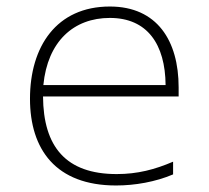

<svg xmlns="http://www.w3.org/2000/svg" viewBox="-20 -559 640 589"><path d="M336 10C394 10 457 -1 511 -24V-63C455 -39 402 -25 338 -25C182 -25 113 -109 112 -263H528V-291C528 -434 462 -539 317 -539C153 -539 72 -416 72 -256C72 -101 151 10 336 10ZM488 -298H113C126 -432 206 -504 317 -504C432 -504 487 -423 488 -298Z"/></svg>

Font: Noto Sans Mono ExtraLight
Style: Regular
Weight: 200
Designer: Monotype Design Team
Foundry: Monotype Imaging Inc.
Version: Version 2.014